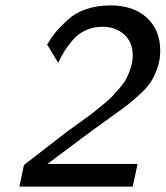

<svg xmlns="http://www.w3.org/2000/svg" viewBox="-20 -692 614 712"><path d="M51.8 0 68.8 -80.1 229 -204.1Q240.2 -211.9 272.7 -235.4Q305.2 -258.8 317.6 -268.3Q330.1 -277.8 356.4 -299.3Q382.8 -320.8 395 -333.5Q407.2 -346.2 425 -367.2Q442.9 -388.2 450.9 -405Q459 -421.9 465.6 -443.4Q472.2 -464.8 472.2 -486.8Q472.2 -535.6 440.2 -564.2Q408.2 -592.8 359.9 -592.8Q325.7 -592.8 296.9 -579.3Q268.1 -565.9 248 -541.5Q228 -517.1 217.5 -500Q207 -482.9 195.8 -459L154.8 -526.9Q170.9 -553.7 186.5 -572.8Q202.1 -591.8 230.5 -617.9Q258.8 -644 299.3 -658Q339.8 -671.9 390.1 -671.9Q475.1 -671.9 524.7 -626Q574.2 -580.1 574.2 -503.9Q574.2 -469.7 563.7 -439.9Q553.2 -410.2 540 -389.2Q526.9 -368.2 497.3 -341.1Q467.8 -314 448.5 -299.6Q429.2 -285.2 386.7 -254.6Q344.2 -224.1 321.8 -208L155.8 -84H490.2L472.2 0Z"/></svg>

Font: CMU Bright
Style: SemiBoldOblique
Weight: 600
Italic angle: -12°
Version: Version 0.7.0